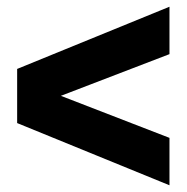

<svg xmlns="http://www.w3.org/2000/svg" viewBox="-20 -609 555 571"><path d="M484 -448V-589L31 -404V-243L484 -58V-199L161 -324Z"/></svg>

Font: Radio Edit
Style: P3
Weight: 800
Version: Version 3.001;PS 003.001;hotconv 1.0.70;makeotf.lib2.5.58329